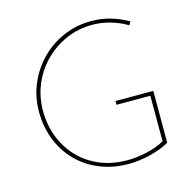

<svg xmlns="http://www.w3.org/2000/svg" viewBox="-105 -817 945 933"><g transform="rotate(-15 367.5 -351.0)"><path d="M637 -43Q597 -20 540 -6Q483 8 432 8Q351 8 284.5 -19.5Q218 -47 171 -96Q124 -145 99 -210Q74 -275 74 -349Q74 -424 102 -489.5Q130 -555 179 -604.5Q228 -654 293 -682Q358 -710 432 -710Q483 -710 529.5 -696.5Q576 -683 617 -659L607 -642Q569 -665 524 -678Q479 -691 433 -691Q362 -691 300.5 -664Q239 -637 192.5 -590Q146 -543 120 -481Q94 -419 94 -349Q94 -278 117.5 -217Q141 -156 185 -109.5Q229 -63 291 -37Q353 -11 430 -11Q475 -11 527 -22.5Q579 -34 617 -56V-285H447V-304H637Z"/></g></svg>

Font: Synthetic Thin
Style: Regular
Weight: 100
Designer: Santiago Orozco
Foundry: Typemade
Version: Version 2.000; ttfautohint (v1.8.4.7-5d5b)